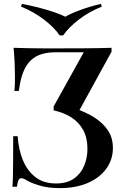

<svg xmlns="http://www.w3.org/2000/svg" viewBox="-20 -954 639 988"><path d="M554 -708V-688L374 -360L365 -396Q420 -378 464 -350.5Q508 -323 534.5 -284.5Q561 -246 561 -192Q561 -133 527 -86Q493 -39 431.5 -12.5Q370 14 288 14Q229 14 186.5 1.5Q144 -11 123 -23Q115 -28 106 -32.5Q97 -37 90 -37Q79 -37 74.5 -25.5Q70 -14 67 7H44Q46 -16 46.5 -47Q47 -78 47.5 -127.5Q48 -177 48 -253H71Q75 -187 97 -132Q119 -77 161 -43.5Q203 -10 268 -10Q325 -10 360.5 -35Q396 -60 413 -101Q430 -142 430 -188Q430 -245 408 -285Q386 -325 347 -350Q308 -375 256 -386V-406L411 -685H265Q225 -685 193 -675Q161 -665 137.5 -642.5Q114 -620 99 -581.5Q84 -543 77 -486H54Q56 -501 56.5 -521Q57 -541 57 -560Q57 -585 55.5 -625Q54 -665 50 -708Q85 -707 126 -706Q167 -705 208.5 -705Q250 -705 283 -705Q348 -705 420 -705.5Q492 -706 554 -708ZM499 -934 504 -920Q439 -894 386.5 -854Q334 -814 305 -772H287Q259 -813 206 -853.5Q153 -894 88 -920L93 -934Q157 -922 218.5 -904Q280 -886 316 -868Q347 -886 397 -904Q447 -922 499 -934Z"/></svg>

Font: Playfair Display SemiBold
Style: Regular
Weight: 600
Designer: Claus Eggers Sørensen
Foundry: Claus Eggers Sørensen
Version: Version 1.203